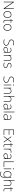

<svg xmlns="http://www.w3.org/2000/svg" viewBox="6216 -7016 1040 13513"><g transform="rotate(90 6736.5 -260.0)"><path d="M608 0V-714H570V-231C570 -181 571 -120 572 -74H570L139 -714H102V0H139V-481C139 -538 138 -587 137 -642H139L572 0Z M1233 -265C1233 -423 1162 -540 1005 -540C857 -540 769 -435 769 -265C769 -104 850 10 1000 10C1156 10 1233 -105 1233 -265ZM809 -265C809 -415 878 -505 1005 -505C1140 -505 1193 -401 1193 -265C1193 -124 1134 -25 1000 -25C871 -25 809 -122 809 -265Z M1515 -25C1446 -25 1422 -68 1422 -146V-496H1590V-530H1422V-659H1395L1383 -531L1303 -522V-496H1383V-143C1383 -43 1420 10 1512 10C1546 10 1571 4 1593 -4V-37C1572 -30 1546 -25 1515 -25Z M2142 -265C2142 -423 2071 -540 1914 -540C1766 -540 1678 -435 1678 -265C1678 -104 1759 10 1909 10C2065 10 2142 -105 2142 -265ZM1718 -265C1718 -415 1787 -505 1914 -505C2049 -505 2102 -401 2102 -265C2102 -124 2043 -25 1909 -25C1780 -25 1718 -122 1718 -265Z M3193 -182C3193 -299 3111 -338 2984 -379C2878 -414 2804 -444 2804 -545C2804 -643 2887 -688 2989 -688C3044 -688 3101 -678 3160 -652L3175 -686C3117 -712 3057 -724 2991 -724C2864 -724 2764 -662 2764 -544C2764 -426 2843 -386 2960 -348C3084 -307 3153 -275 3153 -181C3153 -75 3064 -26 2953 -26C2873 -26 2808 -41 2756 -61V-20C2803 -4 2861 10 2950 10C3086 10 3193 -54 3193 -182Z M3514 -539C3453 -539 3395 -522 3344 -498L3356 -464C3411 -491 3459 -504 3513 -504C3601 -504 3645 -459 3645 -345V-305L3545 -299C3384 -291 3293 -238 3293 -133C3293 -44 3350 10 3454 10C3559 10 3612 -37 3644 -98H3646L3653 0H3684V-353C3684 -482 3627 -539 3514 -539ZM3549 -268 3645 -272V-219C3644 -101 3583 -24 3458 -24C3379 -24 3333 -64 3333 -133C3333 -221 3413 -261 3549 -268Z M4082 -540C3979 -540 3920 -486 3895 -426H3892L3886 -530H3855V0H3894V-297C3894 -437 3963 -505 4079 -505C4173 -505 4226 -455 4226 -345V0H4265V-347C4265 -479 4199 -540 4082 -540Z M4764 -137C4764 -235 4680 -260 4589 -290C4504 -319 4442 -333 4442 -407C4442 -472 4497 -505 4588 -505C4640 -505 4698 -492 4736 -474L4751 -508C4707 -526 4652 -540 4589 -540C4475 -540 4403 -490 4403 -406C4403 -310 4475 -289 4571 -258C4662 -230 4725 -206 4725 -135C4725 -67 4677 -24 4563 -24C4501 -24 4440 -39 4390 -64V-24C4428 -6 4489 10 4562 10C4694 10 4764 -45 4764 -137Z M5802 -182C5802 -299 5720 -338 5593 -379C5487 -414 5413 -444 5413 -545C5413 -643 5496 -688 5598 -688C5653 -688 5710 -678 5769 -652L5784 -686C5726 -712 5666 -724 5600 -724C5473 -724 5373 -662 5373 -544C5373 -426 5452 -386 5569 -348C5693 -307 5762 -275 5762 -181C5762 -75 5673 -26 5562 -26C5482 -26 5417 -41 5365 -61V-20C5412 -4 5470 10 5559 10C5695 10 5802 -54 5802 -182Z M5962 -724C5941 -724 5932 -709 5932 -688C5932 -667 5941 -652 5962 -652C5987 -652 5994 -667 5994 -688C5994 -709 5987 -724 5962 -724ZM5982 -530H5943V0H5982Z M6387 -540C6284 -540 6225 -486 6200 -426H6197L6191 -530H6160V0H6199V-297C6199 -437 6268 -505 6384 -505C6478 -505 6531 -455 6531 -345V0H6570V-347C6570 -479 6504 -540 6387 -540Z M6781 -504V-760H6742V0H6781V-297C6781 -437 6850 -505 6966 -505C7060 -505 7113 -455 7113 -345V0H7152V-347C7152 -479 7086 -539 6969 -539C6865 -539 6804 -488 6781 -426H6778C6779 -454 6781 -475 6781 -504Z M7504 -539C7443 -539 7385 -522 7334 -498L7346 -464C7401 -491 7449 -504 7503 -504C7591 -504 7635 -459 7635 -345V-305L7535 -299C7374 -291 7283 -238 7283 -133C7283 -44 7340 10 7444 10C7549 10 7602 -37 7634 -98H7636L7643 0H7674V-353C7674 -482 7617 -539 7504 -539ZM7539 -268 7635 -272V-219C7634 -101 7573 -24 7448 -24C7369 -24 7323 -64 7323 -133C7323 -221 7403 -261 7539 -268Z M7884 0V-760H7846V0Z M8242 -539C8181 -539 8123 -522 8072 -498L8084 -464C8139 -491 8187 -504 8241 -504C8329 -504 8373 -459 8373 -345V-305L8273 -299C8112 -291 8021 -238 8021 -133C8021 -44 8078 10 8182 10C8287 10 8340 -37 8372 -98H8374L8381 0H8412V-353C8412 -482 8355 -539 8242 -539ZM8277 -268 8373 -272V-219C8372 -101 8311 -24 8186 -24C8107 -24 8061 -64 8061 -133C8061 -221 8141 -261 8277 -268Z M9484 0V-36H9135V-358H9464V-394H9135V-678H9484V-714H9096V0Z M9763 -272 9569 0H9614L9787 -245L9961 0H10007L9812 -272L9995 -530H9949L9787 -299L9624 -530H9578Z M10257 -25C10188 -25 10164 -68 10164 -146V-496H10332V-530H10164V-659H10137L10125 -531L10045 -522V-496H10125V-143C10125 -43 10162 10 10254 10C10288 10 10313 4 10335 -4V-37C10314 -30 10288 -25 10257 -25Z M10652 -538C10569 -538 10514 -490 10492 -429H10489L10486 -530H10452V0H10490V-295C10490 -421 10545 -502 10650 -502C10678 -502 10699 -499 10722 -492L10729 -528C10706 -534 10681 -538 10652 -538Z M10994 -539C10933 -539 10875 -522 10824 -498L10836 -464C10891 -491 10939 -504 10993 -504C11081 -504 11125 -459 11125 -345V-305L11025 -299C10864 -291 10773 -238 10773 -133C10773 -44 10830 10 10934 10C11039 10 11092 -37 11124 -98H11126L11133 0H11164V-353C11164 -482 11107 -539 10994 -539ZM11029 -268 11125 -272V-219C11124 -101 11063 -24 10938 -24C10859 -24 10813 -64 10813 -133C10813 -221 10893 -261 11029 -268Z M11348 0H11735V-36H11387V-714H11348Z M11864 -724C11843 -724 11834 -709 11834 -688C11834 -667 11843 -652 11864 -652C11889 -652 11896 -667 11896 -688C11896 -709 11889 -724 11864 -724ZM11884 -530H11845V0H11884Z M12260 -540C12109 -540 12031 -432 12031 -258C12031 -83 12112 10 12249 10C12343 10 12407 -30 12434 -108H12437C12435 -74 12434 -49 12434 -15V23C12434 134 12382 205 12250 205C12175 205 12111 187 12062 163V204C12111 224 12169 240 12249 240C12410 240 12473 154 12473 22V-530H12441L12435 -443H12432C12402 -500 12351 -540 12260 -540ZM12262 -505C12392 -505 12435 -418 12435 -289V-246C12435 -132 12398 -25 12252 -25C12135 -25 12071 -106 12071 -258C12071 -413 12133 -505 12262 -505Z M12691 -504V-760H12652V0H12691V-297C12691 -437 12760 -505 12876 -505C12970 -505 13023 -455 13023 -345V0H13062V-347C13062 -479 12996 -539 12879 -539C12775 -539 12714 -488 12691 -426H12688C12689 -454 12691 -475 12691 -504Z M13368 -25C13299 -25 13275 -68 13275 -146V-496H13443V-530H13275V-659H13248L13236 -531L13156 -522V-496H13236V-143C13236 -43 13273 10 13365 10C13399 10 13424 4 13446 -4V-37C13425 -30 13399 -25 13368 -25Z"/></g></svg>

Font: Noto Sans Sinhala ExtraLight
Style: Regular
Weight: 200
Designer: Jelle Bosma - Monotype Design Team
Foundry: Monotype Imaging Inc.
Version: Version 2.006